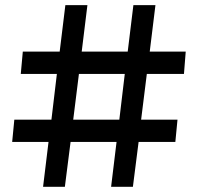

<svg xmlns="http://www.w3.org/2000/svg" viewBox="-20 -720 765 740"><path d="M262.2 -258.8H439.9L460.9 -435.1H284.2ZM26.9 -172.9 35.2 -258.8H178.2L199.2 -435.1H60.1L67.9 -521H210L231.9 -700.2H316.9L294.9 -521H472.2L494.1 -700.2H579.1L557.1 -521H695.8L689 -435.1H545.9L523.9 -258.8H664.1L655.8 -172.9H514.2L492.2 0H408.2L429.2 -172.9H252L230 0H146L167 -172.9Z"/></svg>

Font: TruenoRg
Style: Book
Weight: 400
Designer: Julieta Ulanovsky
Foundry: Julieta Ulanovsky
Version: Version 3.001b